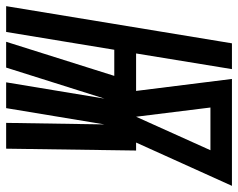

<svg xmlns="http://www.w3.org/2000/svg" viewBox="-127 -680 775 625"><g transform="rotate(90 260.5 -367.5)"><path d="M-32 0 89 -735H173L122 -423H244L205 -735H553L412 -423H438L432 0H348L353 -320L300 0H216L269 -320L168 0H84L195 -352H110L52 0ZM328 -423 437 -665H298Z"/></g></svg>

Font: Iosevka Term Curly XBd Obl
Style: Regular
Weight: 800
Italic angle: -9°
Designer: Belleve Invis
Foundry: Belleve Invis
Version: Version 32.3.0